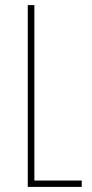

<svg xmlns="http://www.w3.org/2000/svg" viewBox="-20 -734 360 754"><path d="M89 0H301V-25H115V-714H89Z"/></svg>

Font: Noto Sans Armenian SemiCondensed Thin
Style: Regular
Weight: 100
Width: 4
Designer: Monotype Design Team
Foundry: Monotype Imaging Inc.
Version: Version 2.008